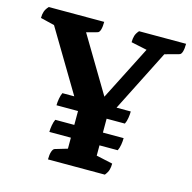

<svg xmlns="http://www.w3.org/2000/svg" viewBox="-96 -738 837 835"><g transform="rotate(15 322.0 -320.5)"><path d="M166 -237Q166 -250.5 168.9 -267Q171.8 -283.4 177.2 -294.5H485Q485 -281 482.4 -264.8Q479.8 -248.6 473.9 -237ZM166 -117Q166 -130.5 168.9 -147Q171.8 -163.4 177.2 -174.5H485Q485 -161 482.4 -144.8Q479.8 -128.6 473.9 -117ZM333.7 -122 50.7 -595.5 89.2 -565.2 2.5 -586.4Q2.5 -603.1 6.8 -615.6Q11 -628.1 22.9 -641H272.6Q272.6 -619.1 268.6 -605.6Q264.6 -592.1 256.6 -590.1L176.5 -568.1L194 -600.5L378.1 -292.5L339.1 -290.8L494.5 -596.1L505.6 -566.3L410.5 -586.4Q410.5 -603.1 414.3 -615.6Q418 -628.1 429.5 -641H641.2Q641.2 -619.1 637.2 -605.6Q633.2 -592.1 625.2 -590.1L548.9 -569.2L575.9 -601.1ZM191.1 0Q191.1 -21.9 195.6 -35.1Q200.1 -48.4 207.1 -50.9L281.1 -72.9L262.9 -48.6V-275H391.7V-53.6L368 -75.8L465.6 -54.6Q465.6 -38.9 462.1 -26.6Q458.7 -14.3 447.2 0Z"/></g></svg>

Font: Petrona
Style: Regular
Weight: 400
Designer: Ringo R. Seeber
Foundry: Ringo R. Seeber
Version: Version 2.001; ttfautohint (v1.8.3)